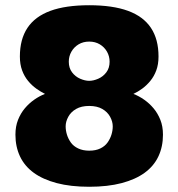

<svg xmlns="http://www.w3.org/2000/svg" viewBox="-20 -701 682 734"><path d="M321 13Q250 13 197 -1Q144 -15 109 -40.5Q74 -66 56.5 -103Q39 -140 39 -186Q39 -218 49 -243Q59 -268 75 -287Q91 -306 111 -320Q131 -334 152 -342Q136 -350 119 -362Q102 -374 87.5 -391.5Q73 -409 64.5 -432Q56 -455 56 -485Q56 -551 85 -594.5Q114 -638 172.5 -659.5Q231 -681 321 -681Q411 -681 469.5 -659.5Q528 -638 557 -594.5Q586 -551 586 -485Q586 -455 577.5 -432Q569 -409 554.5 -391.5Q540 -374 523.5 -362Q507 -350 490 -342Q511 -334 531 -320Q551 -306 567 -287Q583 -268 593 -243Q603 -218 603 -186Q603 -140 585.5 -103Q568 -66 533 -40.5Q498 -15 445 -1Q392 13 321 13ZM321 -125Q346 -125 363.5 -133.5Q381 -142 391 -156Q401 -170 406 -186Q411 -202 411 -218Q411 -236 401 -254.5Q391 -273 371 -284.5Q351 -296 321 -296Q291 -296 271 -284.5Q251 -273 241 -254.5Q231 -236 231 -218Q231 -202 236 -186Q241 -170 251 -156Q261 -142 279 -133.5Q297 -125 321 -125ZM321 -392Q337 -392 355.5 -400Q374 -408 386.5 -424.5Q399 -441 399 -465Q399 -486 389 -503.5Q379 -521 361.5 -531.5Q344 -542 321 -542Q298 -542 280.5 -531.5Q263 -521 253 -503.5Q243 -486 243 -465Q243 -441 255.5 -424.5Q268 -408 286.5 -400Q305 -392 321 -392Z"/></svg>

Font: Maven Pro ExtraBold
Style: Regular
Weight: 800
Designer: Joe Prince
Foundry: Joe Prince
Version: Version 2.100